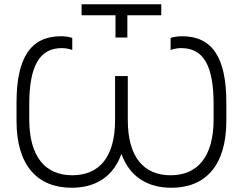

<svg xmlns="http://www.w3.org/2000/svg" viewBox="-20 -879 1147 906"><path d="M525 -702H581V-807H741V-859H365V-807H525ZM318 7C432 7 515 -46 553 -153C591 -46 675 7 789 7C949 7 1048 -98 1048 -308V-395C1048 -607 982 -708 839 -708C819 -708 800 -705 785 -700V-643C799 -648 816 -652 835 -652C940 -652 988 -570 988 -386V-316C988 -139 912 -52 785 -52C659 -52 583 -137 583 -313V-520H523V-313C523 -137 448 -52 321 -52C194 -52 118 -139 118 -316V-386C118 -570 168 -652 272 -652C290 -652 308 -648 321 -643V-700C307 -705 287 -708 268 -708C125 -708 58 -607 58 -395V-308C58 -98 157 7 318 7Z"/></svg>

Font: Fixel Display Light
Style: Regular
Weight: 300
Designer: AlfaBravo + MacPaw
Foundry: Kyrylo Tkachov, Marchela Mozhyna, Serhii Makarenko, Maria Weinstein, Zakhar Kryvoshyya
Version: Version 1.211